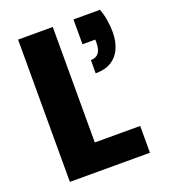

<svg xmlns="http://www.w3.org/2000/svg" viewBox="-130 -796 783 890"><g transform="rotate(-20 261.5 -351.0)"><path d="M335 -701.9H466Q477.2 -670.7 481.5 -641.2Q485.9 -611.7 485.9 -584.4Q485.9 -539.7 470.7 -505.1Q455.6 -470.5 424.8 -451.2Q393.9 -431.9 346.4 -431.9V-497.2Q371.9 -497.2 385 -513.6Q398.1 -529.9 398.1 -563.2V-579.5H335ZM61.8 -701.9H232.9V-132.2H456.8V0H61.8Z"/></g></svg>

Font: Poppins Variable
Style: Regular
Weight: 100
Designer: Jonny Pinhorn
Foundry: Indian Type Foundry
Version: Version 6.000